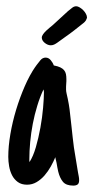

<svg xmlns="http://www.w3.org/2000/svg" viewBox="-20 -579 296 610"><path d="M231.4 -6.3Q231.4 3.4 226.6 7.1Q221.7 10.7 212.9 10.7Q189.9 10.7 179.9 -1.5Q169.9 -13.7 165 -33.7Q163.6 -40.5 162.1 -47.6Q160.6 -54.7 159.7 -61.5Q158.7 -67.9 157.7 -70.3Q156.7 -72.8 155.8 -79.6Q149.9 -65.4 141.4 -50Q132.8 -34.7 121.6 -21.7Q110.4 -8.8 96.4 -0.5Q82.5 7.8 65.9 7.8Q48.3 7.8 36.6 -0.7Q24.9 -9.3 18.3 -22.2Q11.7 -35.2 9 -50.8Q6.3 -66.4 6.3 -80.6Q6.3 -113.8 12.9 -152.6Q19.5 -191.4 31.2 -230.2Q43 -269 58.6 -304.9Q74.2 -340.8 92.8 -367.7V-367.2L95.7 -371.6Q101.1 -378.9 108.2 -387.5Q115.2 -396 125 -396Q134.3 -396 141.1 -387.9Q147.9 -379.9 150.9 -371.1Q163.6 -368.7 171.4 -365Q179.2 -361.3 183.6 -356Q188 -350.6 189.5 -343.5Q190.9 -336.4 190.9 -328.1Q190.9 -324.7 190.9 -320.8Q190.9 -316.9 190.4 -313Q189.9 -309.1 189.9 -303.7Q189.9 -298.3 189.9 -293.9Q189.9 -289.1 191.7 -281.2Q193.4 -273.4 195.3 -265.1L198.7 -247.1Q201.2 -232.9 202.9 -214.8Q204.6 -196.8 207 -178.7Q209 -160.2 210.9 -142.8Q212.9 -125.5 214.8 -110.8L226.6 -38.6L228 -30.3Q229 -23.9 230.2 -18.6Q231.4 -13.2 231.4 -6.3ZM119.6 -287.1Q119.6 -288.1 119.1 -290.3Q118.7 -292.5 118.2 -294.9Q106.9 -271 98.4 -242.9Q89.8 -214.8 84.2 -185.8Q78.6 -156.7 75.9 -127.7Q73.2 -98.6 73.2 -72.8Q73.2 -70.3 73.2 -68.4Q73.2 -66.4 73.7 -64.5V-64Q85.4 -82 94 -111.6Q102.5 -141.1 108.4 -173.6Q114.3 -206.1 116.9 -236.6Q119.6 -267.1 119.6 -287.1ZM112.8 -459.5Q112.8 -464.4 116.9 -470.2Q121.1 -476.1 126.7 -481.4Q132.3 -486.8 138.2 -491.5Q144 -496.1 147.9 -499.5L195.8 -543.5Q201.7 -547.9 208.3 -553.5Q214.8 -559.1 222.2 -559.1Q227.1 -559.1 233.2 -555.4Q239.3 -551.8 244.4 -546.6Q249.5 -541.5 252.9 -535.2Q256.3 -528.8 256.3 -523.9Q256.3 -522.9 256.3 -522Q256.3 -521 255.4 -520Q253.9 -514.2 249.5 -509.8Q245.1 -505.4 239.7 -501.5Q224.6 -489.3 216.6 -483.2Q208.5 -477.1 201.7 -471.9Q194.8 -466.8 186.3 -460.9Q177.7 -455.1 162.6 -443.8Q157.2 -439.9 152.1 -437.5Q147 -435.1 141.1 -435.1Q136.7 -435.1 131.8 -437Q127 -439 122.6 -442.4Q118.2 -445.8 115.5 -450.2Q112.8 -454.6 112.8 -459.5Z"/></svg>

Font: Just Another Hand
Style: Regular
Weight: 400
Designer: Astigmatic (AOETI)
Foundry: Astigmatic (AOETI)
Version: Version 1.001